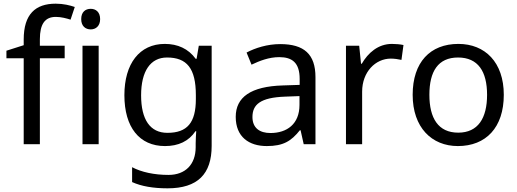

<svg xmlns="http://www.w3.org/2000/svg" viewBox="-20 -785 2816 1045"><path d="M332 -468V-536H197V-571C197 -655 225 -693 284 -693C313 -693 342 -685 364 -678L387 -747C361 -756 325 -765 283 -765C173 -765 109 -708 109 -570V-539L15 -509V-468H109V0H197V-468Z M474 -737C445 -737 422 -720 422 -681C422 -643 445 -625 474 -625C501 -625 525 -643 525 -681C525 -720 501 -737 474 -737ZM517 -536H429V0H517Z M877 -546C739 -546 657 -438 657 -267C657 -92 739 10 878 10C951 10 1007 -16 1044 -71H1048C1047 -59 1045 -21 1045 -5V16C1045 110 989 167 897 167C820 167 750 152 699 125V206C750 229 814 240 892 240C1056 240 1132 162 1132 9V-536H1062L1050 -465H1045C1005 -520 947 -546 877 -546ZM889 -472C997 -472 1046 -413 1046 -267V-246C1046 -117 999 -62 891 -62C797 -62 748 -134 748 -266C748 -398 799 -472 889 -472Z M1505 -545C1435 -545 1369 -524 1322 -499L1349 -433C1393 -454 1444 -474 1500 -474C1570 -474 1611 -444 1611 -355V-323L1520 -320C1345 -315 1263 -256 1263 -149C1263 -40 1335 10 1432 10C1522 10 1565 -17 1612 -76H1616L1633 0H1697V-365C1697 -490 1635 -545 1505 -545ZM1531 -259 1610 -262V-214C1610 -110 1542 -61 1452 -61C1394 -61 1354 -88 1354 -148C1354 -216 1397 -254 1531 -259Z M2113 -546C2038 -546 1983 -497 1949 -438H1945L1935 -536H1863V0H1951V-286C1951 -394 2024 -466 2107 -466C2125 -466 2148 -463 2165 -459L2176 -540C2158 -544 2133 -546 2113 -546Z M2722 -269C2722 -446 2620 -546 2475 -546C2321 -546 2226 -446 2226 -269C2226 -91 2330 10 2472 10C2625 10 2722 -91 2722 -269ZM2317 -269C2317 -396 2364 -472 2473 -472C2582 -472 2631 -396 2631 -269C2631 -142 2582 -63 2474 -63C2365 -63 2317 -142 2317 -269Z"/></svg>

Font: Noto Sans Mahajani
Style: Regular
Weight: 400
Designer: Monotype Design Team
Foundry: Monotype Imaging Inc.
Version: Version 2.003